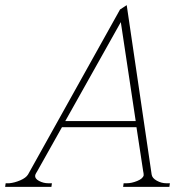

<svg xmlns="http://www.w3.org/2000/svg" viewBox="-53 -727 723 747"><path d="M608 -14 606 0H426L428 -14H440Q459 -14 481 -23Q503 -32 506 -45Q506 -48 505.5 -53Q505 -58 504 -61L478 -232H188L92 -61Q91 -60 87.5 -53.5Q84 -47 84 -45Q82 -32 99 -23Q116 -14 135 -14H149L147 0H-33L-31 -14H-17Q4 -16 26 -25.5Q48 -35 56 -48L414 -690L440 -707L537 -48Q539 -34 557 -24Q575 -14 594 -14ZM475 -256 417 -641 201 -256Z"/></svg>

Font: Taviraj Thin
Style: Italic
Weight: 250
Italic angle: -12°
Designer: Katatrad Team
Foundry: CadsonDemak
Version: Version 1.001